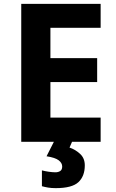

<svg xmlns="http://www.w3.org/2000/svg" viewBox="-20 -734 600 994"><path d="M90 -714H501V-590H241V-433H483V-309H241V-125H501V0H90ZM419 122Q419 178 386 209Q353 240 268 240Q246 240 228.5 237Q211 234 197 230V148Q211 152 231.5 155Q252 158 267 158Q281 158 291.5 151.5Q302 145 302 128Q302 110 284 96Q266 82 221 75L259 0H353L340 30Q370 40 394.5 62.5Q419 85 419 122Z"/></svg>

Font: BC Sans
Style: Bold
Weight: 700
Designer: Monotype Design Team
Province of B.C.
Foundry: Monotype Imaging Inc.
Version: Version 2.000;GOOG;noto-source:20170915:90ef993387c0